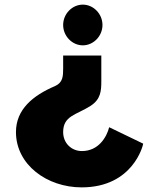

<svg xmlns="http://www.w3.org/2000/svg" viewBox="-20 -535 688 830"><path d="M599 86 452 15C441 58 406 118 334 118C289 118 253 84 253 36C253 -35 310 -38 371 -77C416 -106 418 -142 418 -186V-295H253V-239C253 -206 252 -178 218 -163C122 -122 49 -62 49 36C49 177 183 275 333 275C556 275 599 91 599 86ZM253 -427C253 -379 292 -339 338 -339C384 -339 423 -379 423 -427C423 -475 384 -515 338 -515C292 -515 253 -475 253 -427Z"/></svg>

Font: Sztylet
Style: Bd
Weight: 700
Foundry: Cannot Into Space Fonts, PlusOne Fonts
Version: Version 0.12